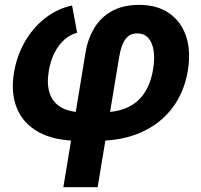

<svg xmlns="http://www.w3.org/2000/svg" viewBox="-20 -572 835 796"><path d="M242.7 204.1 334.5 -353.5Q344.2 -412.1 371.6 -456.8Q398.9 -501.5 445.1 -526.6Q491.2 -551.8 557.1 -551.8Q631.3 -551.8 681.2 -517.3Q731 -482.9 751.5 -421.6Q772 -360.4 758.8 -279.3Q743.7 -189 694.1 -123.8Q644.5 -58.6 565.4 -23.4Q486.3 11.7 383.3 11.7H307.1Q205.6 11.7 140.9 -23.9Q76.2 -59.6 50 -123.5Q23.9 -187.5 38.1 -271.5Q49.3 -339.8 82.5 -397.9Q115.7 -456.1 166 -495.8Q216.3 -535.6 278.8 -549.3L299.8 -436Q270.5 -428.7 246.3 -407Q222.2 -385.3 205.6 -352.3Q189 -319.3 182.1 -277.3Q173.3 -223.6 186 -185.3Q198.7 -147 233.9 -126.7Q269 -106.4 327.1 -106.4H403.3Q464.4 -106.4 508.3 -126.5Q552.2 -146.5 578.6 -186.3Q605 -226.1 614.7 -284.7Q622.1 -328.6 616.9 -362.1Q611.8 -395.5 594.7 -414.6Q577.6 -433.6 548.3 -433.6Q523.9 -433.6 509.3 -419.9Q494.6 -406.2 486.3 -383.5Q478 -360.8 473.6 -333L384.8 204.1Z"/></svg>

Font: Inter 17pt
Style: Bold Italic
Weight: 700
Italic angle: -9.3988°
Version: Version 4.001;git-66647c0bb